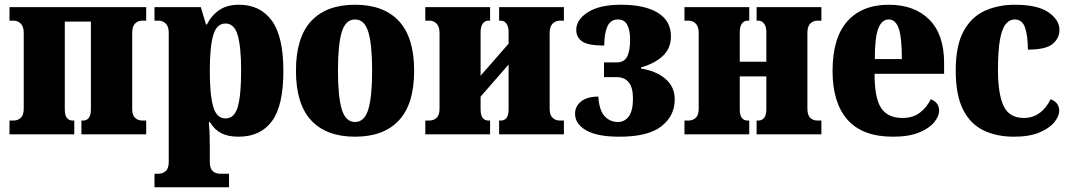

<svg xmlns="http://www.w3.org/2000/svg" viewBox="-20 -566 4506 809"><path d="M20 0V-58H37Q55 -58 67.5 -69.5Q80 -81 80 -108V-428Q80 -454 67.5 -466.5Q55 -479 37 -479H20V-536H596V-479H580Q561 -479 549 -466.5Q537 -454 537 -428V-108Q537 -81 549 -69.5Q561 -58 580 -58H596V0H323V-58H330Q345 -58 354 -69Q363 -80 363 -106V-475H253V-106Q253 -80 262 -69Q271 -58 286 -58H293V0Z M631 223V166H648Q666 166 678.5 154.5Q691 143 691 116V-428Q691 -454 678.5 -466.5Q666 -479 648 -479H631V-536H826L848 -463H852Q870 -500 903 -523Q936 -546 987 -546Q1076 -546 1125 -479.5Q1174 -413 1174 -267Q1174 -120 1125.5 -55Q1077 10 985 10Q941 10 912 -5Q883 -20 865 -51H860Q862 -28 863 -5Q864 18 864 47V116Q864 143 876 154.5Q888 166 907 166H945V223ZM930 -67Q968 -67 982 -116Q996 -165 996 -267Q996 -369 981.5 -418Q967 -467 930 -467Q893 -467 878.5 -418Q864 -369 864 -267Q864 -165 878.5 -116Q893 -67 930 -67Z M1476 10Q1355 10 1291 -59Q1227 -128 1227 -268Q1227 -408 1291 -477Q1355 -546 1476 -546Q1597 -546 1661 -477Q1725 -408 1725 -268Q1725 -128 1661 -59Q1597 10 1476 10ZM1476 -52Q1516 -52 1532 -105.5Q1548 -159 1548 -268Q1548 -378 1532 -431Q1516 -484 1476 -484Q1436 -484 1420 -431Q1404 -378 1404 -268Q1404 -159 1420 -105.5Q1436 -52 1476 -52Z M1772 0V-58H1789Q1807 -58 1819.5 -69.5Q1832 -81 1832 -108V-428Q1832 -454 1819.5 -466.5Q1807 -479 1789 -479H1772V-536H2045V-479H2038Q2023 -479 2014 -466.5Q2005 -454 2005 -430V-247L2123 -382V-430Q2123 -454 2114 -466.5Q2105 -479 2090 -479H2083V-536H2356V-479H2339Q2321 -479 2308.5 -466.5Q2296 -454 2296 -428V-108Q2296 -81 2308.5 -69.5Q2321 -58 2339 -58H2356V0H2083V-58H2090Q2105 -58 2114 -69Q2123 -80 2123 -106V-294L2005 -159V-106Q2005 -80 2014 -69Q2023 -58 2038 -58H2045V0Z M2590 10Q2496 10 2449.5 -17Q2403 -44 2403 -87Q2403 -118 2428.5 -138.5Q2454 -159 2501 -159Q2505 -100 2528 -76Q2551 -52 2583 -52Q2612 -52 2629.5 -75.5Q2647 -99 2647 -151Q2647 -198 2629 -219.5Q2611 -241 2578 -241H2525V-303H2578Q2610 -303 2622.5 -327.5Q2635 -352 2635 -400Q2635 -436 2623.5 -460Q2612 -484 2584 -484Q2552 -484 2539 -454Q2526 -424 2526 -374Q2458 -374 2433 -391.5Q2408 -409 2408 -440Q2408 -483 2457 -514.5Q2506 -546 2597 -546Q2697 -546 2752 -512Q2807 -478 2807 -413Q2807 -362 2772.5 -330Q2738 -298 2681 -282V-277Q2743 -268 2783 -234.5Q2823 -201 2823 -147Q2823 -78 2767 -34Q2711 10 2590 10Z M2864 0V-58H2881Q2899 -58 2911.5 -69.5Q2924 -81 2924 -108V-428Q2924 -454 2911.5 -466.5Q2899 -479 2881 -479H2864V-536H3137V-479H3130Q3115 -479 3106 -466.5Q3097 -454 3097 -430V-306H3209V-430Q3209 -454 3199.5 -466.5Q3190 -479 3175 -479H3168V-536H3441V-479H3425Q3406 -479 3394 -466.5Q3382 -454 3382 -428V-108Q3382 -81 3394 -69.5Q3406 -58 3425 -58H3441V0H3168V-58H3175Q3190 -58 3199.5 -69Q3209 -80 3209 -106V-244H3097V-106Q3097 -80 3106 -69Q3115 -58 3130 -58H3137V0Z M3743 10Q3614 10 3551 -61.5Q3488 -133 3488 -267Q3488 -406 3550 -476Q3612 -546 3725 -546Q3833 -546 3895.5 -483.5Q3958 -421 3958 -301V-255H3665Q3665 -152 3693 -110.5Q3721 -69 3783 -69Q3826 -69 3855 -90.5Q3884 -112 3902 -148Q3937 -134 3937 -100Q3937 -76 3916 -50.5Q3895 -25 3852 -7.5Q3809 10 3743 10ZM3780 -317Q3780 -407 3767 -445.5Q3754 -484 3725 -484Q3695 -484 3680.5 -445.5Q3666 -407 3666 -317Z M4252 10Q4179 10 4123.5 -17Q4068 -44 4037.5 -105Q4007 -166 4007 -269Q4007 -374 4040 -434.5Q4073 -495 4129.5 -520.5Q4186 -546 4256 -546Q4352 -546 4398 -514Q4444 -482 4444 -440Q4444 -405 4415.5 -381Q4387 -357 4311 -357Q4311 -413 4299.5 -448.5Q4288 -484 4255 -484Q4234 -484 4218 -465Q4202 -446 4193.5 -399.5Q4185 -353 4185 -270Q4185 -171 4208.5 -120Q4232 -69 4294 -69Q4367 -69 4407 -148Q4443 -134 4443 -100Q4443 -76 4422 -50.5Q4401 -25 4359 -7.5Q4317 10 4252 10Z"/></svg>

Font: Noto Serif Condensed Black
Style: Regular
Weight: 900
Width: 3
Designer: Monotype Design Team
Foundry: Monotype Imaging Inc.
Version: Version 2.015; ttfautohint (v1.8.4.7-5d5b)